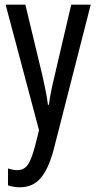

<svg xmlns="http://www.w3.org/2000/svg" viewBox="-20 -557 410 817"><path d="M4 -537H88L161 -233Q167 -205 173.5 -174Q180 -143 184 -111H188Q195 -164 212 -233L283 -537H366L208 81Q186 163 152.5 201.5Q119 240 64 240Q52 240 40 238Q28 236 14 232V160Q24 163 34 165Q44 167 53 167Q82 167 98 144.5Q114 122 129 65L146 -3Z"/></svg>

Font: Noto Sans Khmer UI ExtraCondensed
Style: Regular
Weight: 400
Width: 2
Designer: Danh Hong and the Monotype Design Team
Foundry: Monotype Imaging Inc.
Version: Version 2.002; ttfautohint (v1.8.4.7-5d5b)